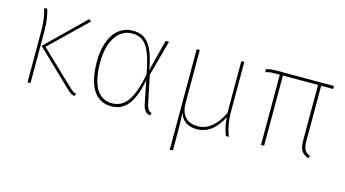

<svg xmlns="http://www.w3.org/2000/svg" viewBox="-85 -891 2557 1421"><g transform="rotate(15 1193.5 -180.5)"><path d="M468 -558 448 -569 160 -288 423 -35C449 -10 463 3 490 8L498 -11C475 -16 463 -27 441 -49L190 -288ZM129 -565 106 -562C119 -519 129 -468 129 -392V0H152V-390C152 -482 141 -523 129 -565Z M784 -571C660 -571 585 -454 585 -283C585 -86 654 11 772 11C874 11 938 -59 974 -242L1009 -66C1020 -17 1041 -4 1068 3L1075 -17C1057 -24 1042 -35 1033 -75L989 -288L1063 -561H1037L976 -321C942 -515 885 -571 784 -571ZM785 -550C879 -550 927 -490 965 -286C925 -75 861 -12 772 -12C671 -12 610 -97 610 -283C610 -451 683 -550 785 -550Z M1672 3C1652 -51 1640 -105 1640 -184V-561H1617V-164C1574 -73 1512 -12 1427 -12C1360 -12 1299 -49 1299 -153V-561H1275V210L1299 207V69C1299 17 1298 -23 1295 -80C1312 -24 1354 11 1427 11C1521 11 1580 -53 1621 -133C1624 -75 1633 -41 1650 5Z M2327 -538V-561H1885C1850 -561 1830 -558 1806 -549L1812 -528C1836 -537 1851 -538 1888 -538H1918V0H1942V-538H2211V-114C2211 -45 2228 -15 2282 5L2289 -15C2250 -31 2235 -54 2235 -114V-538Z"/></g></svg>

Font: Glow Sans SC Normal Thin
Style: Regular
Weight: 100
Designer: Ryoko NISHIZUKA (kana, bopomofo & ideographs); Paul D. Hunt (Latin, Greek & Cyrillic); Sandoll Communications, Soo-young
Version: Version 0.93